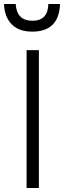

<svg xmlns="http://www.w3.org/2000/svg" viewBox="-78 -933 318 953"><path d="M162 -913H220Q215 -776 82 -776Q15 -776 -20.5 -813Q-56 -850 -58 -913H0Q5 -830 83 -830Q160 -830 162 -913ZM115 0H54V-684H115Z"/></svg>

Font: Bellota
Style: Regular
Weight: 400
Designer: Kemie Guaida
Foundry: Kemie Guaida
Version: Version 1.000;PS 002.000;hotconv 1.0.70;makeotf.lib2.5.58329